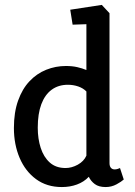

<svg xmlns="http://www.w3.org/2000/svg" viewBox="-20 -752 545 776"><path d="M230 4Q169.3 4 125.9 -27.8Q82.4 -59.7 59.3 -113.9Q36.2 -168.1 36.2 -234.5Q36.2 -298.1 53.2 -345.5Q70.1 -392.9 99.3 -423.7Q128.4 -454.6 166.6 -470Q204.8 -485.3 246.3 -485.3Q272.1 -485.3 292.5 -480.6Q312.8 -475.9 329.2 -469V-654.2L273.5 -652.3L263.9 -712.7L391.4 -732.2L422.6 -698.6V-92.6Q422.6 -80.6 428.1 -73.9Q433.7 -67.3 443.5 -67.3Q450.1 -67.3 456.4 -69.5Q462.6 -71.8 465 -72.8L480.2 -26.5Q471.3 -18.1 451 -7Q430.6 4 407 4Q379.3 4 363.2 -8Q347 -20 338.9 -37.5Q319 -16.5 291 -6.3Q263.1 4 230 4ZM245 -72.9Q269.8 -72.9 294.4 -86.4Q319 -100 329.2 -122.9V-382.3Q316.4 -395.5 296.4 -402.5Q276.3 -409.4 254.5 -409.4Q216.2 -409.4 189 -389.5Q161.7 -369.6 147.1 -331Q132.6 -292.4 132.6 -235.9Q132.6 -191.2 144.5 -154.3Q156.5 -117.3 181.2 -95.1Q206 -72.9 245 -72.9Z"/></svg>

Font: Kreon Light
Style: Regular
Weight: 300
Designer: Julia Petretta
Foundry: Julia Petretta and Eli Heuer
Version: Version 2.002